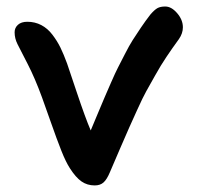

<svg xmlns="http://www.w3.org/2000/svg" viewBox="-20 -540 604 590"><path d="M271 29.8Q248 29.8 230.5 17.6Q212.9 5.4 194.8 -22.9Q182.1 -42.5 168.5 -76.9Q154.8 -111.3 135.3 -167Q115.7 -222.7 108.9 -241.2Q87.4 -299.8 65.2 -343Q43 -386.2 33.9 -404.1Q24.9 -421.9 24.9 -440.9Q24.9 -454.6 35.2 -463.9Q45.4 -473.1 64 -473.1Q87.4 -473.1 106.9 -462.9Q126.5 -452.6 141.1 -433.3Q155.8 -414.1 165.8 -393.6Q175.8 -373 186 -345.2Q189 -336.9 215.6 -257.3Q242.2 -177.7 258.8 -139.2Q263.7 -150.9 279.8 -189.5Q295.9 -228 301.3 -240.5Q306.6 -252.9 320.8 -285.4Q335 -317.9 342.5 -332.3Q350.1 -346.7 363.5 -373.3Q377 -399.9 387.7 -416.7Q398.4 -433.6 412.8 -454.8Q427.2 -476.1 441.9 -495.1Q454.6 -509.8 463.6 -514.9Q472.7 -520 487.8 -520Q506.8 -520 524.4 -499.5Q542 -479 542 -456.1Q542 -437.5 529.8 -419.9Q508.8 -391.1 491.5 -365.2Q474.1 -339.4 456.8 -308.3Q439.5 -277.3 429.4 -259.5Q419.4 -241.7 401.4 -201.9Q383.3 -162.1 377 -147.9Q370.6 -133.8 347.9 -81.1Q325.2 -28.3 317.9 -11.2Q308.6 11.2 298.3 20.5Q288.1 29.8 271 29.8Z"/></svg>

Font: Shantell Sans Irregular Bouncy
Style: Regular
Weight: 500
Designer: Stephen Nixon, Anya Danilova, Shantell Martin
Foundry: Arrow Type
Version: Version 1.006;[9816181b4]